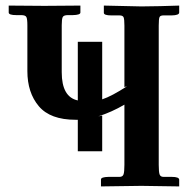

<svg xmlns="http://www.w3.org/2000/svg" viewBox="-20 -667 674 688"><path d="M346.2 -125H258.8V-237.8H251Q160.2 -237.8 119.1 -286.4Q78.1 -335 78.1 -412.1V-576.2Q78.1 -599.1 74.5 -606Q70.8 -612.8 56.2 -612.8H39.1Q11.2 -612.8 11.2 -622.1V-647L139.2 -646Q157.2 -646 203.6 -646.5Q250 -647 268.1 -647V-622.1Q268.1 -613.3 240.2 -612.8H223.1Q208 -612.8 204.6 -605.5Q201.2 -598.1 201.2 -576.2V-408.2Q201.2 -319.3 258.8 -307.1V-517.1H346.2V-311Q380.4 -322.3 435.1 -357.9L425.8 -355V-575.2Q425.8 -598.1 422.9 -605Q419.9 -611.8 408.2 -611.8H378.9Q352.1 -611.8 352.1 -621.1V-647L486.8 -644Q504.9 -644 554 -645Q603 -646 622.1 -647V-622.1Q622.1 -612.3 595.2 -611.8H565.9Q554.7 -611.8 551.8 -606Q548.8 -600.1 548.8 -575.2V-76.2Q548.8 -50.3 552 -41.7Q555.2 -33.2 565.9 -33.2H595.2Q622.1 -33.2 622.1 -22.9V1L486.8 -1Q465.8 -1 413.8 0Q361.8 1 341.8 1V-23.9Q341.8 -32.7 369.1 -33.2H408.2Q419.4 -33.2 422.6 -42Q425.8 -50.8 425.8 -76.2V-292Q379.9 -265.1 332 -250L346.2 -252.9Z"/></svg>

Font: Linux Libertine
Style: Semibold
Weight: 600
Designer: Philipp H. Poll
Foundry: Philipp H. Poll
Version: Version 5.1.2 ; ttfautohint (v0.9)